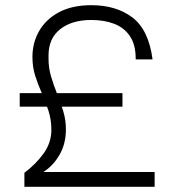

<svg xmlns="http://www.w3.org/2000/svg" viewBox="-20 -720 674 740"><path d="M74 0V-54Q118 -87 148 -128.5Q178 -170 178 -220Q178 -258 167 -292.5Q156 -327 141.5 -360Q127 -393 116 -427Q105 -461 105 -500Q105 -556 131.5 -601.5Q158 -647 208.5 -673.5Q259 -700 332 -700Q428 -700 490.5 -652.5Q553 -605 568 -491H503V-494Q503 -548 480.5 -581Q458 -614 419.5 -628.5Q381 -643 332 -643Q257 -643 212 -607.5Q167 -572 167 -506V-494Q167 -458 177 -424.5Q187 -391 200.5 -357.5Q214 -324 224 -290.5Q234 -257 234 -221Q234 -166 209.5 -123.5Q185 -81 147 -57H576V0ZM56 -309V-361H452V-309Z"/></svg>

Font: Mozilla Text ExtraLight
Style: Regular
Weight: 200
Designer: Studio DRAMA
Foundry: Studio DRAMA
Version: Version 1.000